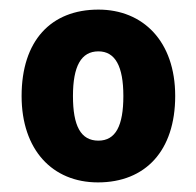

<svg xmlns="http://www.w3.org/2000/svg" viewBox="-20 -742 409 400"><path d="M345 -542C345 -656 278 -722 185 -722C86 -722 25 -657 25 -542C25 -430 89 -362 184 -362C283 -362 345 -428 345 -542ZM132 -542C132 -604 149 -635 185 -635C220 -635 237 -604 237 -542C237 -480 221 -449 185 -449C148 -449 132 -480 132 -542Z"/></svg>

Font: Noto Sans Thai Looped SemiCondensed ExtraBold
Style: Regular
Weight: 800
Width: 4
Designer: Sasikarn Vongin, Ben Mitchell
Foundry: The Fontpad Ltd
Version: Version 1.001